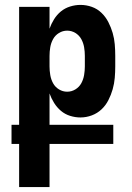

<svg xmlns="http://www.w3.org/2000/svg" viewBox="-20 -548 540 783"><path d="M58 215V39H27V-39H58V-520H182V-431Q189 -451 200.5 -469.5Q212 -488 228.5 -501.5Q245 -515 266 -521.5Q287 -528 308 -528Q332 -528 354.5 -520Q377 -512 394 -495.5Q411 -479 422 -457.5Q433 -436 439.5 -413.5Q446 -391 448 -367.5Q450 -344 450 -320V-277Q450 -254 448 -230.5Q446 -207 439.5 -184Q433 -161 422 -139.5Q411 -118 394 -102Q377 -86 354.5 -77.5Q332 -69 308 -69Q287 -69 266 -75.5Q245 -82 228.5 -96Q212 -110 200.5 -128.5Q189 -147 182 -167V-39H442V39H182V215ZM254 -174Q272 -174 287.5 -183.5Q303 -193 311.5 -208.5Q320 -224 323 -242Q326 -260 326 -277V-320Q326 -338 323 -355.5Q320 -373 311.5 -388.5Q303 -404 287.5 -413.5Q272 -423 254 -423Q236 -423 220.5 -413.5Q205 -404 196.5 -388.5Q188 -373 185 -355.5Q182 -338 182 -320V-277Q182 -260 185 -242Q188 -224 196.5 -208.5Q205 -193 220.5 -183.5Q236 -174 254 -174Z"/></svg>

Font: Iosevka Term Curly Extrabold
Style: Regular
Weight: 800
Designer: Belleve Invis
Foundry: Belleve Invis
Version: Version 32.3.0